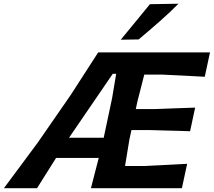

<svg xmlns="http://www.w3.org/2000/svg" viewBox="-68 -988 1122 1008"><path d="M-47.5 0Q-5 -57 41.8 -120.2Q88.5 -183.5 131 -240.5L304 -490.5Q379.5 -607 447.5 -713H1034.5L1007 -585Q960 -587.5 897.8 -590.8Q835.5 -594 779.5 -596.5H689.5Q681 -563.5 672.2 -528.8Q663.5 -494 653 -453.5L645 -415.5H747Q810.5 -418 862.5 -419.8Q914.5 -421.5 956.5 -423L930 -299Q908 -300 871 -301Q834 -302 794 -303Q754 -304 723 -305H622L611 -253.5Q604.5 -215.5 599.2 -182Q594 -148.5 588.5 -116.5H690Q722 -118 762.2 -120Q802.5 -122 842.8 -124.2Q883 -126.5 914.5 -128L887 0H409.5Q420 -41 429.8 -79.2Q439.5 -117.5 450.5 -159H226.5Q201.5 -119 176 -78.8Q150.5 -38.5 126.5 0ZM524 -600.5 294.5 -265H476.5L520.5 -472.5Q526.5 -508.5 531.8 -540Q537 -571.5 542 -600.5ZM566 -779.5Q605.5 -827 643 -873.2Q680.5 -919.5 719 -966L869 -968.5Q829 -927.5 771.5 -876.8Q714 -826 660 -781Z"/></svg>

Font: Commissioner Loud SemiBold
Style: Italic
Weight: 600
Italic angle: -12°
Designer: Kostas Bartsokas
Foundry: Kostas Bartsokas
Version: Version 1.000; ttfautohint (v1.8.3)